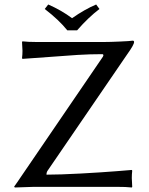

<svg xmlns="http://www.w3.org/2000/svg" viewBox="-20 -832 662 855"><path d="M279.8 -696.8Q242.7 -743.2 179.2 -792L194.8 -812Q253.9 -786.1 300.8 -751Q357.4 -790.5 408.2 -812L422.9 -792Q374 -754.9 323.2 -696.8ZM187 -54.2Q245.1 -54.2 340.1 -59.3Q435.1 -64.5 501 -69.8L566.9 -75.2L568.8 -71.8Q566.9 -56.2 566.9 -39.1Q566.9 -28.3 568.8 0L566.9 2.9Q543 0 496.1 0H132.8L45.9 2.9L43 -1Q49.3 -9.3 58.3 -22.5Q67.4 -35.6 68.8 -38.1L438 -579.1Q441.4 -585 440.2 -587.9Q439 -590.8 435.1 -590.8Q380.4 -590.8 325.2 -587.4Q270 -584 200 -578.4Q129.9 -572.8 80.1 -569.8L78.1 -573.2Q80.1 -588.9 80.1 -606Q80.1 -616.7 78.1 -645L80.1 -647.9Q104.5 -645 141.1 -645H444.8Q468.8 -645 513.7 -647Q558.6 -648.9 570.8 -650.9Q577.1 -650.9 577.1 -645Q577.1 -632.8 546.9 -590.8L191.9 -71.8Q187 -64.9 187 -54.2Z"/></svg>

Font: Linux Biolinum G
Style: Regular
Weight: 400
Designer: Philipp H. Poll
Foundry: Philipp H. Poll
Version: Version 1.1.0 ; ttfautohint (v1.6)